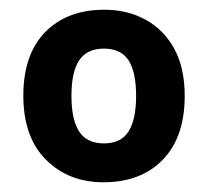

<svg xmlns="http://www.w3.org/2000/svg" viewBox="-20 -742 428 395"><path d="M360 -544.8Q360 -460 315 -413.5Q270 -367 192.8 -367Q121 -367 74.5 -413.5Q28 -460 28 -545Q28 -630 73 -676Q118 -722 195 -722Q242 -722 279.5 -701.5Q317 -681 338.5 -641.7Q360 -602.4 360 -544.8ZM127 -544.7Q127 -496 142.8 -471.5Q158.6 -447 193.8 -447Q229 -447 244.5 -471.6Q260 -496.3 260 -544.7Q260 -594 244.4 -618Q228.7 -642 193.9 -642Q159 -642 143 -618.1Q127 -594.2 127 -544.7Z"/></svg>

Font: Noto Sans Armenian
Style: Regular
Weight: 400
Designer: Monotype Design Team
Foundry: Monotype Imaging Inc.
Version: Version 2.007